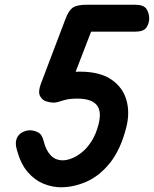

<svg xmlns="http://www.w3.org/2000/svg" viewBox="-20 -792 651 812"><path d="M238 0Q201 0 164 -15Q127 -30 97.5 -64Q68 -98 52 -156Q43 -186 50 -204.5Q57 -223 73.5 -232Q90 -241 107 -241Q123 -241 140.5 -232.5Q158 -224 165 -194Q174 -157 194 -135.5Q214 -114 246 -114Q262 -114 283 -122Q304 -130 326 -147.5Q348 -165 367 -194.5Q386 -224 397 -267Q411 -323 388 -349Q365 -375 307 -375Q291 -375 277 -373.5Q263 -372 246 -367Q233 -363 224.5 -360.5Q216 -358 206 -358Q194 -358 176.5 -363Q159 -368 149.5 -385.5Q140 -403 153 -438L257 -712Q270 -747 287.5 -759.5Q305 -772 348 -772H550Q588 -772 599.5 -754Q611 -736 611 -714Q611 -694 599.5 -676Q588 -658 550 -658H342L373 -678L273 -419L203 -472Q228 -481 258.5 -485Q289 -489 317 -489Q402 -489 450.5 -456Q499 -423 514.5 -369.5Q530 -316 514 -253Q490 -159 445.5 -103.5Q401 -48 346.5 -24Q292 0 238 0Z"/></svg>

Font: Edu TAS Beginner
Style: Bold
Weight: 700
Version: Version 1.003